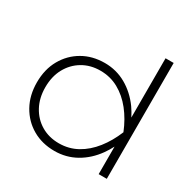

<svg xmlns="http://www.w3.org/2000/svg" viewBox="-173 -931 1092 1105"><g transform="rotate(30 373.0 -379.0)"><path d="M671 0H617V-183Q602 -154 583 -127Q536 -61 471 -24.5Q406 12 329 12Q247 12 183 -25Q119 -62 82 -128Q45 -194 45 -280Q45 -367 82 -432.5Q119 -498 183 -535Q247 -572 329 -572Q406 -572 471 -535Q536 -498 583 -433Q602 -406 617 -376V-770H671ZM101 -280Q101 -209 130.5 -154.5Q160 -100 211.5 -69.5Q263 -39 329 -39Q395 -39 450 -69.5Q505 -100 548 -154.5Q591 -209 620 -280Q591 -352 548 -406Q505 -460 450 -490.5Q395 -521 329 -521Q263 -521 211.5 -490.5Q160 -460 130.5 -406Q101 -352 101 -280Z"/></g></svg>

Font: Bounded
Style: Regular
Weight: 200
Designer: Vlad Churkin
Version: Version 1.0